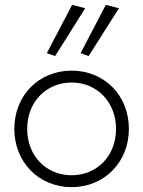

<svg xmlns="http://www.w3.org/2000/svg" viewBox="-20 -761 590 791"><path d="M207 -530 331 -727 277 -741 173 -542ZM345 -530 470 -727 416 -741 312 -542ZM39 -230C39 -92 141 10 275 10C409 10 511 -92 511 -230C511 -369 409 -470 275 -470C141 -470 39 -369 39 -230ZM92 -230C92 -342 171 -421 275 -421C379 -421 458 -341 458 -230C458 -118 379 -39 275 -39C171 -39 92 -118 92 -230Z"/></svg>

Font: Jost Light
Style: Regular
Weight: 300
Version: Version 3.710